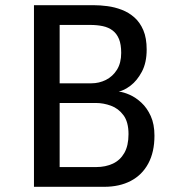

<svg xmlns="http://www.w3.org/2000/svg" viewBox="-20 -720 690 740"><path d="M110.9 0V-700H341Q366 -700 394.2 -696.3Q422.4 -692.6 449.2 -682.3Q476.1 -672.1 497.8 -653Q519.4 -634 532.4 -603.7Q545.3 -573.4 545.3 -529Q545.3 -478.6 526.9 -443.8Q508.4 -409.1 483.2 -390Q457.9 -371 437.6 -367.1Q456.3 -365.1 479.8 -354.7Q503.2 -344.4 525 -324.2Q546.8 -304.1 561 -272.8Q575.3 -241.5 575.3 -197.1Q575.3 -133.9 551.5 -89.8Q527.8 -45.7 484.3 -22.9Q440.8 0 381.3 0ZM209.9 -76.1H350.4Q386.7 -76.1 415 -89.3Q443.2 -102.5 459.2 -130.5Q475.3 -158.5 475.3 -203.1Q475.3 -249.8 455.9 -275.9Q436.4 -302.1 407.5 -312.6Q378.5 -323.1 350 -323.1H209.9ZM209.9 -398.9H332.1Q362.1 -398.9 388.4 -412.1Q414.6 -425.4 430.9 -451.4Q447.1 -477.5 447.1 -516.1Q447.1 -548.9 438.6 -569.6Q430 -590.4 414.1 -602.5Q398.3 -614.5 376.4 -619.2Q354.5 -623.9 327.6 -623.9H209.9Z"/></svg>

Font: Trispace Thin
Style: Regular
Weight: 100
Designer: Tyler Finck
Foundry: Etcetera Type Company
Version: Version 1.210